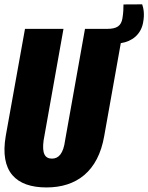

<svg xmlns="http://www.w3.org/2000/svg" viewBox="-30 -842 673 872"><path d="M181.2 9.3C316.4 9.3 415.5 -62.5 443.4 -224.6L518.6 -646C570.3 -653.8 609.4 -685.5 619.6 -737.8C627.9 -779.3 621.1 -806.6 615.7 -822.3L530.8 -821.8C530.8 -804.2 530.3 -783.7 525.9 -757.8C520 -724.6 501 -710.9 456.5 -710.9H356L265.6 -204.1C257.8 -145 236.8 -121.6 206.1 -121.6C173.3 -121.6 160.2 -146 168 -204.1L258.3 -710.9H83.5L-3.9 -224.6C-31.7 -62.5 42 9.3 181.2 9.3Z"/></svg>

Font: Roboto Flex Super Cond Black
Style: Italic
Weight: 900
Width: 3
Italic angle: -10°
Designer: Berlow after Robertson
Foundry: Google
Version: Version 3.200;Glyphs 3.3 (3311)